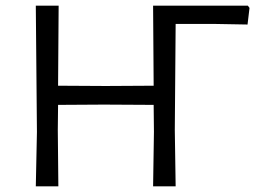

<svg xmlns="http://www.w3.org/2000/svg" viewBox="-20 -661 916 681"><path d="M865 -633 858 -574 747 -576H603L600 -200L603 0H523L526 -193L525 -289L348 -290L186 -289L185 -200L187 0H107L111 -193L107 -641H188L186 -357L355 -356L525 -357L523 -641H859Z"/></svg>

Font: Alegreya Sans
Style: Regular
Weight: 400
Designer: Juan Pablo del Peral
Foundry: Huerta Tipografica
Version: Version 2.008; ttfautohint (v1.6)